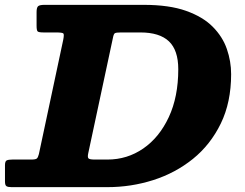

<svg xmlns="http://www.w3.org/2000/svg" viewBox="-68 -770 1008 790"><path d="M-47.5 -23.5V-90Q-47.5 -107 -40 -110.2Q-32.5 -113.5 -17 -113.5H60.5Q78.5 -113.5 83.5 -117.8Q88.5 -122 92 -136L192 -605.5Q196.5 -628 192.8 -632.2Q189 -636.5 162 -636.5H111.5Q92 -636.5 87.2 -640.5Q82.5 -644.5 82.5 -664V-720Q82.5 -739.5 89.2 -744.8Q96 -750 114.5 -750H524Q628 -750 697.2 -725.5Q766.5 -701 807.2 -660Q848 -619 865.5 -568.2Q883 -517.5 883 -465Q883 -349 840.5 -261.8Q798 -174.5 725.8 -116.2Q653.5 -58 562.5 -29Q471.5 0 374 0H-20.5Q-35 0 -41.2 -3.8Q-47.5 -7.5 -47.5 -23.5ZM322 -113.5H374Q455.5 -113.5 521.5 -159Q587.5 -204.5 626.5 -288Q665.5 -371.5 665.5 -485Q665.5 -563.5 627 -600Q588.5 -636.5 509.5 -636.5H429.5Q409.5 -636.5 404.5 -633.2Q399.5 -630 396.5 -613.5L295 -139Q291.5 -123 296.2 -118.2Q301 -113.5 322 -113.5Z"/></svg>

Font: Besley* Heavy
Style: Italic
Weight: 800
Italic angle: -13°
Designer: Owen Earl
Foundry: indestructible type*
Version: Version 3.000; ttfautohint (v1.8.3)